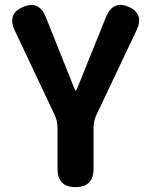

<svg xmlns="http://www.w3.org/2000/svg" viewBox="-20 -768 621 788"><path d="M290 0Q216 0 216 -75V-243Q216 -271 204 -297L41 -642Q8 -711 74 -739Q140 -768 168 -698L284 -408Q289 -396 291 -396Q293 -396 298 -408L415 -698Q444 -768 508 -740Q573 -711 540 -643L376 -297Q364 -271 364 -243V-75Q364 0 290 0Z"/></svg>

Font: Resource Han Rounded JP
Style: Bold
Weight: 700
Designer: Cyano Hao (round all glyphs); Ryoko NISHIZUKA 西塚涼子 (kana, bopomofo & ideographs); Paul D. Hunt (Latin, Greek & Cyrillic)
Foundry: Cyano Hao
Version: 0.990